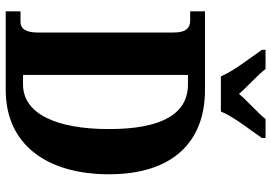

<svg xmlns="http://www.w3.org/2000/svg" viewBox="-162 -810 971 688"><g transform="rotate(90 324.0 -465.5)"><path d="M253 -771H379C397 -816 448 -880 474 -918V-931H406C386 -905 340 -865 316 -836C291 -865 246 -905 227 -931H158V-918C184 -880 235 -816 253 -771ZM20 0H302C500 0 604 -151 604 -370C604 -597 489 -714 302 -714H20V-661H53C79 -661 96 -647 96 -602V-114C96 -72 82 -53 59 -53H20ZM282 -62H248V-653H282C386 -653 442 -562 442 -370C442 -179 386 -62 282 -62Z"/></g></svg>

Font: Noto Serif Armenian ExtraCondensed ExtraBold
Style: Regular
Weight: 800
Width: 2
Designer: Monotype Design Team
Foundry: Monotype Imaging Inc.
Version: Version 2.008